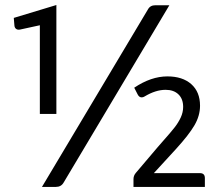

<svg xmlns="http://www.w3.org/2000/svg" viewBox="-20 -735 855 755"><path d="M201.7 -715.3V-287.1H136.7V-635.7L58.6 -618.7Q56.6 -618.2 53.7 -618.2Q46.4 -618.2 41.7 -622.8Q37.1 -627.4 36.6 -635.7L34.2 -664.6ZM561 -696.8 145 0H199.7Q220.7 0 230.5 -17.6L646 -714.4H591.3Q580.6 -714.4 573.2 -710.2Q565.9 -706.1 561 -696.8ZM785.6 -34.7V0H504.9V-30.8Q504.9 -44.4 514.2 -55.2L599.6 -155.8L622.1 -181.6Q650.9 -213.9 666 -233.2Q681.2 -252.4 690.7 -272.9Q700.2 -293.5 700.2 -314.5Q700.2 -346.2 681.6 -364Q663.1 -381.8 631.3 -381.8Q591.8 -381.8 548.3 -355.5Q543 -352.1 537.1 -352.1Q527.3 -352.1 521.5 -363.3L507.8 -390.1Q574.2 -434.6 638.2 -434.6Q697.8 -434.6 732.2 -404.1Q766.6 -373.5 766.6 -319.3Q766.6 -279.8 744.6 -242.2Q722.7 -204.6 671.9 -148.9L585 -54.2H766.1Q785.6 -54.2 785.6 -34.7Z"/></svg>

Font: Lycee Sans
Style: Regular
Weight: 400
Designer: Justin Alvin
Foundry: Alkove Design
Version: Version 1.030